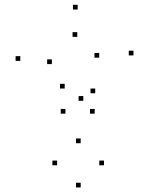

<svg xmlns="http://www.w3.org/2000/svg" viewBox="-20 -772 660 815"><path d="M333.6 -344.2V-364.2H313.6V-344.2ZM546.6 -536.8V-556.8H526.6V-536.8ZM309.7 -731.6V-751.6H289.7V-731.6ZM66.2 -513.7V-533.7H46.2V-513.7ZM200.1 -499.9V-519.9H180.1V-499.9ZM308 -615.5V-635.5H288V-615.5ZM401.1 -527.2V-547.2H381.1V-527.2ZM254.6 -396.2V-416.2H234.6V-396.2ZM257.8 -289.6V-309.6H237.8V-289.6ZM381.9 -289.6V-309.6H361.9V-289.6ZM384.2 -376.2V-396.2H364.2V-376.2ZM421.4 -70.4V-90.4H401.4V-70.4ZM322.5 -164.1V-184.1H302.5V-164.1ZM222.4 -70.4V-90.4H202.4V-70.4ZM322.5 23.7V3.7H302.5V23.7Z"/></svg>

Font: Monaspace Xenon Dots Var
Style: Regular
Weight: 400
Designer: Riley Cran and the Lettermatic Team
Version: Version 1.100 (Monaspace Xenon Dots)